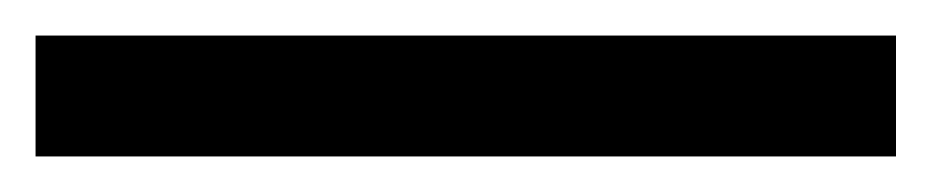

<svg xmlns="http://www.w3.org/2000/svg" viewBox="-22 32 524 108"><path d="M-2 120V52H482V120Z"/></svg>

Font: Carrois Gothic
Style: Regular
Weight: 400
Designer: Ralph du Carrois
Foundry: Ralph du Carrois
Version: Version 1.002